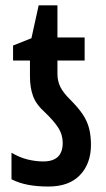

<svg xmlns="http://www.w3.org/2000/svg" viewBox="-20 -680 393 710"><path d="M159.2 9.8Q117.2 9.8 83.7 3.4Q50.3 -2.9 22.5 -17.1V-115.2Q52.2 -97.7 82 -90.3Q111.8 -83 140.1 -83Q211.9 -83 211.9 -151.4Q211.9 -182.1 195.6 -207.5Q179.2 -232.9 146.5 -264.2Q113.3 -293.9 102.1 -325Q90.8 -356 90.8 -397.5V-456.1H28.3V-511.7L96.2 -538.6L123 -660.2H192.4V-541.5H293V-456.1H192.4V-406.7Q192.4 -380.9 202.9 -359.1Q213.4 -337.4 240.2 -311Q269 -282.2 285.6 -257.6Q302.2 -232.9 309.3 -205.8Q316.4 -178.7 316.4 -143.1Q315.9 -74.2 275.4 -32.2Q234.9 9.8 159.2 9.8Z"/></svg>

Font: Open Sans Condensed SemiBold
Style: Regular
Weight: 600
Width: 3
Designer: Monotype Design Team
Foundry: Monotype Imaging Inc.
Version: Version 3.000; ttfautohint (v1.8.4)